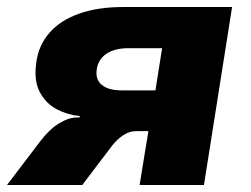

<svg xmlns="http://www.w3.org/2000/svg" viewBox="-32 -526 715 546"><path d="M-12 0 83 -125Q109 -159 136.5 -175.5Q164 -192 187 -192H194L195 -196Q161 -199 130 -215Q99 -231 81.5 -263.5Q64 -296 71 -347Q77 -396 108 -432Q139 -468 192.5 -487Q246 -506 317 -506H628L548 0H365L390 -153H354Q336 -153 318.5 -141.5Q301 -130 287 -112L202 0ZM315 -269H410L429 -389H334Q294 -389 270.5 -373Q247 -357 243 -328Q239 -300 257.5 -284.5Q276 -269 315 -269Z"/></svg>

Font: Nunito Sans 7pt Black
Style: Italic
Weight: 900
Italic angle: -9°
Version: Version 3.101;gftools[0.9.27]